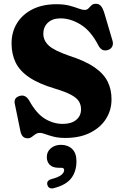

<svg xmlns="http://www.w3.org/2000/svg" viewBox="-20 -736 673 1046"><path d="M336 15.5Q298.5 15.5 271.8 8.5Q245 1.5 227 -5.2Q209 -12 198.5 -12Q183.5 -12 173 -4.8Q162.5 2.5 153 10Q143.5 17.5 130.5 17.5Q98.5 17.5 91 -22.5L60.5 -171Q54 -203 86 -213Q118.5 -223.5 139.5 -187.5Q178.5 -117 224.8 -89Q271 -61 322.5 -61Q368.5 -61 395 -82.8Q421.5 -104.5 421.5 -140.5Q421.5 -164.5 410.2 -183.2Q399 -202 368.5 -218.8Q338 -235.5 280 -253Q191 -279.5 139 -314.8Q87 -350 65 -395.8Q43 -441.5 43 -499.5Q43 -562 73 -610.2Q103 -658.5 157.8 -685.8Q212.5 -713 287 -713Q329.5 -713 358.5 -705.2Q387.5 -697.5 407.5 -689.8Q427.5 -682 442 -682Q454 -682 461.8 -690.2Q469.5 -698.5 478.2 -707Q487 -715.5 502 -715.5Q518 -715.5 528.8 -704.5Q539.5 -693.5 548.5 -664.5L592.5 -515.5Q598.5 -496.5 591 -482Q583.5 -467.5 566 -463Q534 -454 516 -488.5Q475 -568 419.8 -602Q364.5 -636 310 -636Q266 -636 241 -612.5Q216 -589 216 -552.5Q216 -515 246 -487.5Q276 -460 359 -431.5Q446 -403.5 496 -368.5Q546 -333.5 567 -290.2Q588 -247 587.5 -194.5Q587.5 -136 557.5 -88.5Q527.5 -41 471.2 -12.8Q415 15.5 336 15.5ZM299.5 178Q267 178 251 161.8Q235 145.5 235 119.5Q235 90 257.2 71.5Q279.5 53 312 53Q349.5 53 373 75.5Q396.5 98 396.5 142Q396.5 197.5 368.5 234.5Q340.5 271.5 275 288.5Q259.5 293 250 287.5Q240.5 282 238 271Q232 247.5 261 239.5Q300.5 229 315 216.2Q329.5 203.5 329.5 190.5Q329.5 178 313.5 178Z"/></svg>

Font: Fraunces 9pt S050
Style: Bold
Weight: 700
Version: Version 1.000; ttfautohint (v1.8.3)